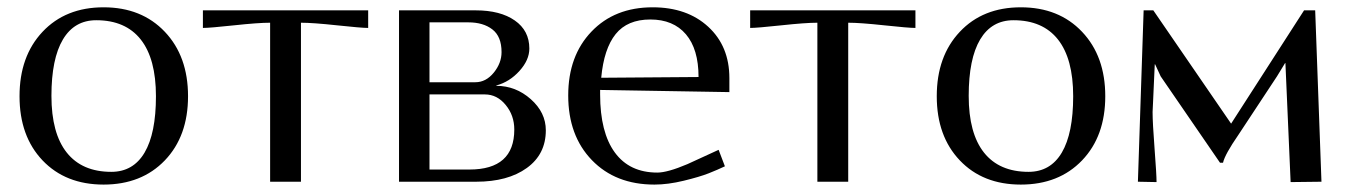

<svg xmlns="http://www.w3.org/2000/svg" viewBox="-20 -495 3675 523"><path d="M283.2 -26.9Q342.8 -26.9 373.8 -79.3Q404.8 -131.8 404.8 -232.9Q404.8 -335 363.3 -387.5Q321.8 -439.9 242.2 -439.9Q182.6 -439.9 151.4 -387.5Q120.1 -335 120.1 -233.9Q120.1 -131.8 161.9 -79.3Q203.6 -26.9 283.2 -26.9ZM95.9 -408.4Q158.7 -475.1 262.2 -475.1Q365.7 -475.1 429 -408.4Q492.2 -341.8 492.2 -232.9Q492.2 -124 429 -58.1Q365.7 7.8 262.2 7.8Q158.7 7.8 95.9 -58.1Q33.2 -124 33.2 -232.9Q33.2 -341.8 95.9 -408.4Z M532.7 -466.8H982.9V-418.9Q964.4 -418.9 898.2 -426Q832 -433.1 799.8 -433.1V0H715.8V-433.1Q683.6 -433.1 617.4 -426Q551.3 -418.9 532.7 -418.9Z M1275.9 -466.8Q1342.8 -466.8 1382.3 -439.2Q1421.9 -411.6 1421.9 -362.8Q1421.9 -331.5 1395 -301.8Q1368.2 -272 1332 -262.2V-261.2Q1384.8 -261.2 1425.8 -224.9Q1466.8 -188.5 1466.8 -140.1Q1466.8 -74.7 1415 -37.4Q1363.3 0 1276.9 0H1066.9V-466.8ZM1149.9 -434.1V-271H1274.9Q1303.7 -271 1325 -297.1Q1346.2 -323.2 1346.2 -353Q1346.2 -395.5 1321.3 -414.8Q1296.4 -434.1 1255.9 -434.1ZM1149.9 -237.8V-33.2H1258.8Q1380.9 -33.2 1380.9 -142.1Q1380.9 -180.7 1357.4 -209.2Q1334 -237.8 1300.8 -237.8Z M1617.7 -283.2 1882.8 -285.2Q1882.8 -361.3 1848.4 -401.6Q1814 -441.9 1751.5 -441.9Q1689 -441.9 1657 -402.1Q1625 -362.3 1617.7 -283.2ZM1614.7 -250V-237.8Q1614.7 -134.3 1654.8 -79.6Q1694.8 -24.9 1770.5 -24.9Q1798.3 -24.9 1852.5 -47.9L1937.5 -86.9L1954.6 -42Q1935.1 -32.7 1910.4 -22.9Q1885.7 -13.2 1842.5 -2.7Q1799.3 7.8 1762.7 7.8Q1656.7 7.8 1592.3 -58.8Q1527.8 -125.5 1527.8 -234.9Q1527.8 -342.8 1591.1 -408.9Q1654.3 -475.1 1757.8 -475.1Q1851.6 -475.1 1909.2 -422.1Q1966.8 -369.1 1966.8 -282.2V-244.1Z M2023.4 -466.8H2473.6V-418.9Q2455.1 -418.9 2388.9 -426Q2322.8 -433.1 2290.5 -433.1V0H2206.5V-433.1Q2174.3 -433.1 2108.2 -426Q2042 -418.9 2023.4 -418.9Z M2781.7 -26.9Q2841.3 -26.9 2872.3 -79.3Q2903.3 -131.8 2903.3 -232.9Q2903.3 -335 2861.8 -387.5Q2820.3 -439.9 2740.7 -439.9Q2681.2 -439.9 2649.9 -387.5Q2618.7 -335 2618.7 -233.9Q2618.7 -131.8 2660.4 -79.3Q2702.1 -26.9 2781.7 -26.9ZM2594.5 -408.4Q2657.2 -475.1 2760.7 -475.1Q2864.3 -475.1 2927.5 -408.4Q2990.7 -341.8 2990.7 -232.9Q2990.7 -124 2927.5 -58.1Q2864.3 7.8 2760.7 7.8Q2657.2 7.8 2594.5 -58.1Q2531.7 -124 2531.7 -232.9Q2531.7 -341.8 2594.5 -408.4Z M3095.2 -466.8H3121.6L3333.5 -158.2L3532.2 -466.8H3562.5L3579.6 0L3495.6 1L3481.4 -323.2H3480.5L3458.5 -287.1L3353.5 -127.9Q3316.4 -74.2 3311.5 -51.8H3303.2L3141.6 -287.1L3126.5 -319.8H3125.5L3120.6 -210.9Q3120.6 -207.5 3120.1 -200.7Q3119.6 -193.8 3119.6 -189.9Q3119.6 -160.2 3125 -89.8Q3130.4 -19.5 3130.4 1L3079.6 0Z"/></svg>

Font: Resagokr
Style: Regular
Weight: 500
Designer: gluk
Foundry: gluk
Version: Version 0.95